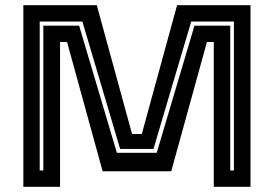

<svg xmlns="http://www.w3.org/2000/svg" viewBox="-20 -720 1056 740"><path d="M70 0V-700H353L489 -203.5H526.5L662.5 -700H945.5V0H804V-558H777.5L640 -60H375.5L238.5 -558H211.5V0ZM133 -63H147V-621H285L430.5 -131H584L729.5 -621H867.5V-63H881.5V-637H717L571.5 -146H443L297.5 -637H133Z"/></svg>

Font: Tourney Expanded Regular
Style: Bold
Weight: 700
Width: 7
Designer: Tyler Finck
Foundry: Etcetera Type Co
Version: Version 1.010; ttfautohint (v1.8.3)